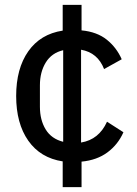

<svg xmlns="http://www.w3.org/2000/svg" viewBox="-20 -650 561 784"><path d="M236 114V9Q145 -5 95.5 -75.5Q46 -146 46 -258Q46 -370 95.5 -440.5Q145 -511 236 -525V-630H313V-526Q376 -520 416 -488Q456 -456 477 -408L405 -368Q379 -435 311 -447V-68Q384 -80 417 -153L484 -110Q462 -60 419 -28Q376 4 313 10V114ZM143 -214Q143 -160 166.5 -121.5Q190 -83 238 -71V-445Q191 -434 167 -395Q143 -356 143 -302Z"/></svg>

Font: IBM Plex Sans Arabic Text
Style: Regular
Weight: 450
Designer: Mike Abbink, Paul van der Laan, Pieter van Rosmalen, Wael Morcos, Khajak Apelian
Foundry: Bold Monday
Version: Version 1.2